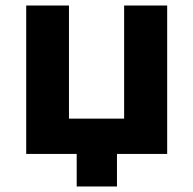

<svg xmlns="http://www.w3.org/2000/svg" viewBox="-20 -558 701 696"><path d="M586 0H404V118H258V0H75V-538H230V-128H430V-538H586Z"/></svg>

Font: CMG Sans
Style: Bold
Weight: 700
Designer: Julieta Ulanovsky
Foundry: Julieta Ulanovsky
Version: Version 7.200